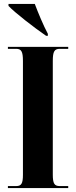

<svg xmlns="http://www.w3.org/2000/svg" viewBox="-20 -951 384 971"><path d="M213 -770H222V-780C199 -823 173 -886 156 -931H23V-921C56 -886 156 -809 213 -770ZM20 0H325V-10H282C255 -10 247 -23 247 -68V-643C247 -690 255 -704 282 -704H325V-714H20V-704H62C88 -704 96 -690 96 -643V-67C96 -23 88 -10 62 -10H20Z"/></svg>

Font: Noto Serif Display Condensed Extra
Style: Regular
Weight: 800
Width: 3
Designer: Monotype Design Team
Foundry: Monotype Imaging Inc.
Version: Version 1.900